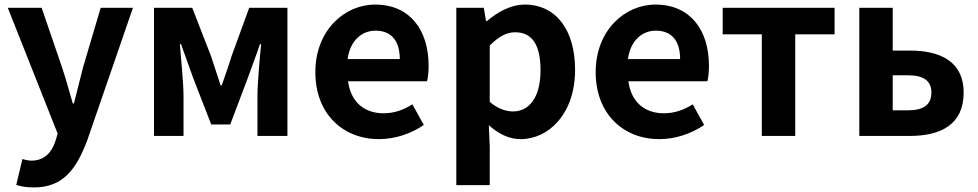

<svg xmlns="http://www.w3.org/2000/svg" viewBox="-20 -594 4274 839"><path d="M128 225C253 225 313 149 362 17L561 -560H420L343 -300C330 -248 316 -194 303 -142H298C282 -196 268 -250 251 -300L162 -560H14L232 -10L222 23C206 72 174 108 117 108C104 108 88 104 78 101L51 214C73 221 95 225 128 225Z M653 0H782V-173C782 -230 771 -339 766 -401H771C787 -355 809 -297 825 -251L903 -50H986L1062 -251C1078 -297 1100 -353 1116 -401H1121C1115 -339 1105 -230 1105 -173V0H1236V-560H1069L992 -349C978 -303 963 -262 949 -221H944C931 -262 917 -303 902 -349L820 -560H653Z M1636 14C1706 14 1777 -10 1832 -48L1782 -138C1742 -113 1702 -99 1656 -99C1573 -99 1513 -147 1501 -239H1846C1850 -252 1853 -279 1853 -306C1853 -461 1773 -574 1619 -574C1485 -574 1358 -461 1358 -279C1358 -95 1480 14 1636 14ZM1499 -336C1510 -418 1562 -460 1621 -460C1693 -460 1727 -412 1727 -336Z M1974 215H2120V45L2116 -47C2159 -8 2206 14 2255 14C2378 14 2493 -97 2493 -289C2493 -461 2411 -574 2273 -574C2213 -574 2155 -542 2108 -502H2104L2094 -560H1974ZM2222 -107C2192 -107 2156 -118 2120 -149V-395C2159 -434 2193 -453 2231 -453C2308 -453 2342 -394 2342 -287C2342 -165 2290 -107 2222 -107Z M2861 14C2931 14 3002 -10 3057 -48L3007 -138C2967 -113 2927 -99 2881 -99C2798 -99 2738 -147 2726 -239H3071C3075 -252 3078 -279 3078 -306C3078 -461 2998 -574 2844 -574C2710 -574 2583 -461 2583 -279C2583 -95 2705 14 2861 14ZM2724 -336C2735 -418 2787 -460 2846 -460C2918 -460 2952 -412 2952 -336Z M3309 0H3455V-444H3627V-560H3138V-444H3309Z M3735 0H3956C4091 0 4191 -50 4191 -189C4191 -324 4091 -373 3956 -373H3881V-560H3735ZM3881 -112V-265H3948C4017 -265 4050 -240 4050 -190C4050 -137 4017 -112 3948 -112Z"/></svg>

Font: Noto Sans Japanese Bold
Style: Bold
Weight: 700
Designer: Ryoko NISHIZUKA (kana & ideographs); Paul D. Hunt (Latin, Greek & Cyrillic); Wenlong ZHANG (bopomofo); Sandoll Communica
Foundry: Adobe Systems Incorporated
Version: Version 1.000;PS 1;hotconv 1.0.78;makeotf.lib2.5.61930